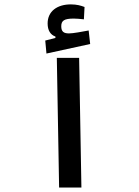

<svg xmlns="http://www.w3.org/2000/svg" viewBox="-20 -846 626 866"><path d="M246.6 0H347.2L336.9 -585H236.3ZM189.5 -604.5 386.7 -647.5 379.9 -708.5C350.6 -703.1 310.1 -695.3 291.5 -695.3C268.1 -695.3 256.3 -702.6 256.3 -727.5C256.3 -752.9 269.5 -762.2 312.5 -762.2C323.7 -762.2 343.3 -760.7 358.4 -758.8L361.3 -814.5C344.7 -820.8 326.7 -826.2 299.3 -826.2C238.3 -826.2 194.8 -795.4 194.8 -740.2C194.8 -709 207.5 -689 230 -681.2V-674.8L184.1 -663.1Z"/></svg>

Font: CaskaydiaCove Nerd Font
Style: Regular
Weight: 400
Designer: Aaron Bell
Foundry: Saja Typeworks
Version: Version 2111.1;Nerd Fonts 2.3.3